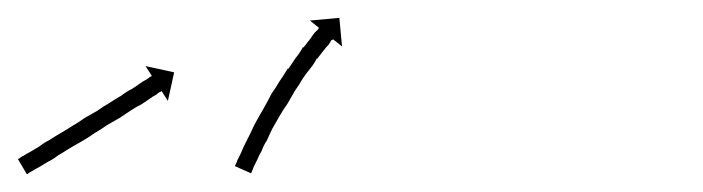

<svg xmlns="http://www.w3.org/2000/svg" viewBox="-27 -181 787 215"><path d="M-5 -4Q-4 -5 0 -7Q3 -9 7 -11Q12 -14 17 -17Q22 -21 28 -24Q34 -28 41 -32Q48 -36 54 -40Q61 -44 68 -49Q75 -53 82 -57Q89 -62 96 -66Q102 -70 109 -74Q114 -78 120 -81Q125 -84 129 -87Q133 -90 137 -92Q139 -93 141 -95Q142 -95 143 -96L136 -107L168 -100L161 -68L154 -79Q153 -78 152 -78Q150 -77 148 -75Q144 -73 140 -70Q136 -67 131 -64Q125 -61 119 -57Q113 -53 107 -49Q100 -45 93 -41Q86 -36 79 -32Q72 -27 65 -23Q58 -19 51 -15Q45 -11 38 -7Q33 -3 27 0Q22 3 17 6Q13 8 10 10Q6 12 5 13Q4 14 3 14L-7 -3Q-6 -3 -5 -4ZM237 3Q237 3 237 3Q237 3 237 3Q237 3 237 3Q237 3 237 3Q238 1 239 -2Q239 -2 239 -2Q239 -2 239 -2Q239 -2 239 -2Q239 -2 239 -2Q241 -6 243 -10Q243 -10 243 -10Q243 -10 243 -10Q243 -10 243 -10Q243 -10 243 -10Q245 -15 248 -21Q248 -21 248 -21Q248 -21 248 -21Q248 -21 248 -21Q248 -21 248 -21Q251 -27 254 -33Q254 -33 254 -33Q254 -33 254 -33Q254 -33 254 -33Q254 -33 254 -33Q257 -40 261 -47Q261 -47 261 -47Q261 -47 261 -47Q261 -47 261 -47Q261 -47 261 -47Q265 -54 269 -61Q269 -61 269 -61Q269 -61 269 -61Q269 -61 269 -61Q269 -61 269 -61Q273 -68 277 -76Q277 -76 277 -76Q277 -76 277 -76Q277 -76 277 -76Q277 -76 277 -76Q282 -83 286 -90Q286 -90 286 -90Q286 -90 286 -90Q286 -90 286 -90Q286 -90 286 -90Q291 -97 295 -104Q295 -104 295 -104Q295 -104 296 -104Q296 -104 296 -104Q296 -104 296 -104Q300 -110 304 -116Q304 -116 304 -116Q304 -116 304 -116Q304 -116 304 -116Q304 -116 304 -116Q309 -122 312 -128Q312 -128 312 -128Q312 -128 312 -128Q313 -128 313 -128Q313 -128 313 -128Q316 -132 320 -137Q320 -137 320 -137Q320 -137 320 -137Q320 -137 320 -137Q320 -137 320 -137Q323 -141 325 -144Q327 -146 329 -148Q330 -149 330 -150L320 -158L353 -161L356 -129L346 -137Q345 -136 344 -136Q343 -134 341 -131Q338 -128 335 -124Q335 -124 335 -124Q335 -124 335 -124Q335 -124 335 -124Q335 -124 335 -124Q332 -120 328 -115Q328 -115 328 -115.5Q328 -116 328 -116Q328 -116 328 -116Q328 -116 328 -116Q325 -110 321 -105Q321 -105 321 -105Q321 -105 321 -105Q321 -105 321 -105Q321 -105 321 -105Q316 -99 312 -93Q312 -93 312 -93Q312 -93 312 -93Q312 -93 312 -93Q312 -93 312 -93Q308 -86 303 -79Q303 -79 303 -79Q303 -79 303 -79Q303 -79 303 -79Q303 -79 303 -79Q299 -72 295 -65Q295 -65 295 -65Q295 -65 295 -65Q295 -65 295 -65Q295 -65 295 -65Q290 -58 286 -51Q286 -51 286 -51Q286 -51 286 -51Q286 -51 286 -51Q286 -51 286 -51Q282 -44 278 -37Q278 -37 278 -37Q278 -37 278 -37Q278 -37 278 -37Q278 -37 278 -37Q275 -31 272 -24Q272 -24 272 -24Q272 -24 272 -24Q272 -24 272 -24Q272 -24 272 -24Q268 -18 266 -12Q266 -12 266 -12Q266 -12 266 -12Q266 -12 266 -12Q266 -12 266 -12Q263 -7 261 -2Q261 -2 261 -2Q261 -2 261 -2Q261 -2 261 -2Q261 -2 261 -2Q259 2 257 6Q257 6 257 6Q257 6 257 6Q257 6 257 6Q257 6 257 6Q256 9 255 11Q255 11 255 11Q255 11 255 11Q255 11 255 11Q255 11 255 11Q255 12 254 13L236 5Q236 5 237 3Z"/></svg>

Font: FRB American Cursive Just Arrows
Style: Italic
Weight: 400
Italic angle: -25°
Version: Version 2.0;Modular Font Editor K font №1